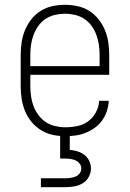

<svg xmlns="http://www.w3.org/2000/svg" viewBox="-20 -558 540 798"><path d="M251 8Q225 8 199 2.5Q173 -3 150.5 -17Q128 -31 111 -51.5Q94 -72 84 -96.5Q74 -121 70 -147.5Q66 -174 66 -200V-330Q66 -356 70 -382.5Q74 -409 84 -433Q94 -457 110.5 -478Q127 -499 149.5 -513Q172 -527 198 -532.5Q224 -538 250 -538Q276 -538 302 -532.5Q328 -527 350.5 -513Q373 -499 389.5 -478Q406 -457 416 -433Q426 -409 430 -382.5Q434 -356 434 -330V-247H106V-200Q106 -179 109 -157.5Q112 -136 119.5 -116.5Q127 -97 140 -79.5Q153 -62 170.5 -50.5Q188 -39 209 -34Q230 -29 251 -29Q276 -29 301 -34Q326 -39 346 -53.5Q366 -68 378.5 -91Q391 -114 392 -139H432Q431 -117 424 -96Q417 -75 404.5 -57.5Q392 -40 374 -27Q356 -14 336 -6Q316 2 294.5 5Q273 8 251 8ZM106 -283H394V-330Q394 -351 391 -372Q388 -393 380.5 -413Q373 -433 360.5 -450.5Q348 -468 330.5 -479.5Q313 -491 292 -496Q271 -501 250 -501Q229 -501 208 -496Q187 -491 169.5 -479.5Q152 -468 139.5 -450.5Q127 -433 119.5 -413Q112 -393 109 -372Q106 -351 106 -330ZM150 220V183H250Q261 183 272 181.5Q283 180 293.5 176Q304 172 311 162.5Q318 153 318 142Q318 131 311 122Q304 113 293.5 108.5Q283 104 272 102.5Q261 101 250 101H230V0H270V65Q286 66 302 71Q318 76 331 86Q344 96 351 111Q358 126 358 142Q358 161 348.5 178Q339 195 322.5 204.5Q306 214 287.5 217Q269 220 250 220Z"/></svg>

Font: Iosevka Slab Extralight
Style: Regular
Weight: 200
Monospace: yes
Designer: Belleve Invis
Foundry: Belleve Invis
Version: Version 11.1.1; ttfautohint (v1.8.3)